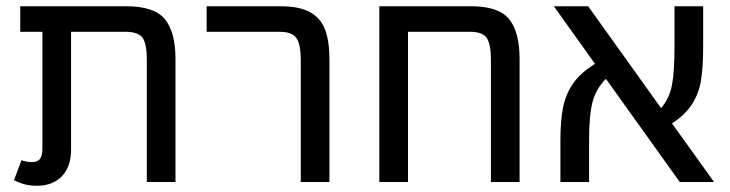

<svg xmlns="http://www.w3.org/2000/svg" viewBox="-20 -584 2341 616"><path d="M543 -395V0H451V-395Q451 -442 438 -462Q425 -482 382 -482H208V-104Q208 -49 178.5 -18.5Q149 12 98 12Q58 12 25 -6L49 -70Q64 -64 83 -64Q101 -64 108.5 -74.5Q116 -85 116 -106V-482H45V-564H384Q475 -564 509 -522.5Q543 -481 543 -395Z M945 -392Q945 -440 931.5 -461Q918 -482 877 -482H643V-564H878Q941 -564 975.5 -544.5Q1010 -525 1023.5 -487.5Q1037 -450 1037 -392V0H945Z M1647 -395V0H1555V-395Q1555 -441 1542 -461.5Q1529 -482 1488 -482H1289V0H1197V-564H1491Q1580 -564 1613.5 -522.5Q1647 -481 1647 -395Z M2161 0 1924 -331Q1892 -299 1881 -256.5Q1870 -214 1870 -134V0H1778V-134Q1778 -197 1786.5 -239.5Q1795 -282 1819 -316.5Q1843 -351 1889 -379L1757 -564H1867L2101 -237Q2128 -269 2136 -311.5Q2144 -354 2144 -436V-564H2236V-436Q2236 -371 2229.5 -328.5Q2223 -286 2201 -251Q2179 -216 2136 -188L2271 0Z"/></svg>

Font: FiraGO
Style: Regular
Weight: 400
Designer: bBox Type
Foundry: bBox Type GmbH
Version: Version 1.001;April 20, 2020;FontCreator 12.0.0.2555 64-bit